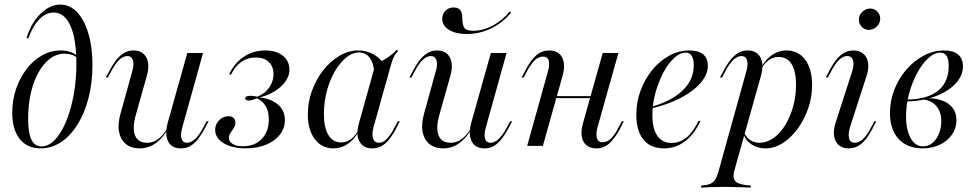

<svg xmlns="http://www.w3.org/2000/svg" viewBox="-20 -651 4359 857"><path d="M161.3 11.3Q101.6 11.3 68.1 -30.6Q34.7 -72.6 34.7 -148.4Q34.7 -204.8 52 -254.8Q69.4 -304.8 99.2 -343.5Q129 -382.3 168.1 -404Q207.3 -425.8 250 -425.8Q296.8 -425.8 325.8 -400.8L325 -391.9Q315.3 -401.6 300.4 -406.5Q285.5 -411.3 267.7 -411.3Q233.1 -411.3 203.6 -389.5Q174.2 -367.7 152 -328.2Q129.8 -288.7 117.7 -235.9Q105.6 -183.1 105.6 -121Q105.6 -58.1 120.2 -27.8Q134.7 2.4 165.3 2.4Q196.8 2.4 225 -27Q253.2 -56.5 274.6 -107.7Q296 -158.9 308.5 -225.8Q321 -292.7 321 -366.9Q321 -439.5 309.3 -490.3Q297.6 -541.1 274.6 -568.1Q251.6 -595.2 219.4 -595.2Q185.5 -595.2 156 -565.3Q126.6 -535.5 106.5 -480.6H98.4Q117.7 -546.8 160.1 -588.7Q202.4 -630.6 249.2 -630.6Q291.9 -630.6 324.2 -596.4Q356.5 -562.1 374.6 -501.2Q392.7 -440.3 392.7 -361.3Q392.7 -282.3 375.4 -214.5Q358.1 -146.8 326.6 -96Q295.2 -45.2 252.8 -16.9Q210.5 11.3 161.3 11.3Z M603.2 11.3Q565.3 11.3 541.5 -8.5Q517.7 -28.2 511.3 -63.3Q504.8 -98.4 518.5 -146L569.4 -329.8Q579.8 -363.7 573.4 -382.3Q566.9 -400.8 548.4 -400.8Q529.8 -400.8 512.1 -383.9Q494.4 -366.9 477.4 -334.7L461.3 -304.8H452.4L471 -339.5Q481.5 -359.7 496 -379.4Q510.5 -399.2 530.2 -412.5Q550 -425.8 575.8 -425.8Q604 -425.8 620.2 -411.3Q636.3 -396.8 640.7 -371.8Q645.2 -346.8 635.5 -312.9L587.1 -141.1Q569.4 -79.8 582.7 -46.8Q596 -13.7 637.1 -13.7Q664.5 -13.7 687.5 -31.5Q710.5 -49.2 731.5 -83.9V-78.2Q706.5 -33.9 674.2 -11.3Q641.9 11.3 603.2 11.3ZM787.9 11.3Q759.7 11.3 743.5 -2.8Q727.4 -16.9 723.4 -42.7Q719.4 -68.5 728.2 -101.6L816.1 -414.5H886.3L794.4 -84.7Q784.7 -52.4 789.9 -33.1Q795.2 -13.7 815.3 -13.7Q832.3 -13.7 850.4 -30.2Q868.5 -46.8 886.3 -79.8L902.4 -109.7H911.3L892.7 -75Q882.3 -55.6 867.7 -35.5Q853.2 -15.3 833.9 -2Q814.5 11.3 787.9 11.3Z M1075.8 11.3Q1036.3 11.3 1005.6 0.8Q975 -9.7 957.7 -28.2Q940.3 -46.8 940.3 -71Q940.3 -96 958.1 -114.1Q975.8 -132.3 1000 -132.3Q1014.5 -132.3 1022.6 -124.6Q1030.6 -116.9 1030.6 -104Q1030.6 -90.3 1023.4 -79.4Q1016.1 -68.5 1008.9 -58.1Q1001.6 -47.6 1001.6 -34.7Q1001.6 -17.7 1020.6 -7.3Q1039.5 3.2 1069.4 1.6Q1120.2 0 1150 -32.7Q1179.8 -65.3 1179.8 -118.5Q1179.8 -153.2 1166.1 -177Q1152.4 -200.8 1126.6 -212.1Q1115.3 -207.3 1106.5 -204.8Q1097.6 -202.4 1090.3 -202.4Q1074.2 -202.4 1074.2 -212.1Q1074.2 -223.4 1100.8 -223.4Q1107.3 -223.4 1113.7 -222.2Q1120.2 -221 1128.2 -219.4Q1150.8 -228.2 1166.9 -243.5Q1183.1 -258.9 1191.9 -278.6Q1200.8 -298.4 1200.8 -320.2Q1200.8 -354 1179.8 -374.2Q1158.9 -394.4 1121.8 -394.4Q1085.5 -394.4 1057.7 -375Q1029.8 -355.6 1011.3 -318.5H1002.4Q1025.8 -369.4 1068.1 -397.6Q1110.5 -425.8 1163.7 -425.8Q1212.9 -425.8 1242.3 -402.4Q1271.8 -379 1271.8 -340.3Q1271.8 -300.8 1235.9 -266.5Q1200 -232.3 1139.5 -216.1Q1192.7 -209.7 1222.2 -183.1Q1251.6 -156.5 1251.6 -114.5Q1251.6 -78.2 1229 -49.6Q1206.5 -21 1166.9 -4.8Q1127.4 11.3 1075.8 11.3Z M1467.7 11.3Q1416.1 11.3 1385.1 -29.8Q1354 -71 1354 -140.3Q1354 -195.2 1372.6 -246.4Q1391.1 -297.6 1423 -337.9Q1454.8 -378.2 1495.2 -402Q1535.5 -425.8 1578.2 -425.8Q1616.9 -425.8 1648.4 -407.7Q1679.8 -389.5 1700 -356.5L1650.8 -321.8Q1648.4 -369.4 1630.2 -393.1Q1612.1 -416.9 1583.9 -416.9Q1553.2 -416.9 1525 -394Q1496.8 -371 1474.2 -331.9Q1451.6 -292.7 1438.7 -244Q1425.8 -195.2 1425.8 -141.9Q1425.8 -80.6 1446 -48Q1466.1 -15.3 1502.4 -15.3Q1525.8 -15.3 1544.8 -28.6Q1563.7 -41.9 1580.6 -69.4V-62.9Q1559.7 -26.6 1531 -7.7Q1502.4 11.3 1467.7 11.3ZM1641.1 11.3Q1600.8 11.3 1584.3 -19.8Q1567.7 -50.8 1582.3 -101.6L1656.5 -366.9Q1682.3 -375.8 1708.5 -393.1Q1734.7 -410.5 1751.6 -429.8L1756.5 -422.6Q1748.4 -414.5 1742.7 -405.2Q1737.1 -396 1733.1 -385.9Q1729 -375.8 1725 -361.3L1647.6 -84.7Q1638.7 -51.6 1645.2 -32.7Q1651.6 -13.7 1671 -13.7Q1686.3 -13.7 1698.8 -24.2Q1711.3 -34.7 1721.8 -49.6Q1732.3 -64.5 1739.5 -79.8L1755.6 -109.7H1764.5L1746 -73.4Q1735.5 -54 1721.4 -34.3Q1707.3 -14.5 1687.5 -1.6Q1667.7 11.3 1641.1 11.3Z M1958.1 11.3Q1920.2 11.3 1896.4 -8.5Q1872.6 -28.2 1866.1 -63.3Q1859.7 -98.4 1873.4 -146L1924.2 -329.8Q1934.7 -363.7 1928.2 -382.3Q1921.8 -400.8 1903.2 -400.8Q1884.7 -400.8 1866.9 -383.9Q1849.2 -366.9 1832.3 -334.7L1816.1 -304.8H1807.3L1825.8 -339.5Q1836.3 -359.7 1850.8 -379.4Q1865.3 -399.2 1885.1 -412.5Q1904.8 -425.8 1930.6 -425.8Q1958.9 -425.8 1975 -411.3Q1991.1 -396.8 1995.6 -371.8Q2000 -346.8 1990.3 -312.9L1941.9 -141.1Q1924.2 -79.8 1937.5 -46.8Q1950.8 -13.7 1991.9 -13.7Q2019.4 -13.7 2042.3 -31.5Q2065.3 -49.2 2086.3 -83.9V-78.2Q2061.3 -33.9 2029 -11.3Q1996.8 11.3 1958.1 11.3ZM2142.7 11.3Q2114.5 11.3 2098.4 -2.8Q2082.3 -16.9 2078.2 -42.7Q2074.2 -68.5 2083.1 -101.6L2171 -414.5H2241.1L2149.2 -84.7Q2139.5 -52.4 2144.8 -33.1Q2150 -13.7 2170.2 -13.7Q2187.1 -13.7 2205.2 -30.2Q2223.4 -46.8 2241.1 -79.8L2257.3 -109.7H2266.1L2247.6 -75Q2237.1 -55.6 2222.6 -35.5Q2208.1 -15.3 2188.7 -2Q2169.4 11.3 2142.7 11.3ZM2062.9 -499.2Q2014.5 -499.2 1984.3 -517.7Q1954 -536.3 1954 -567.7Q1954 -589.5 1968.5 -603.6Q1983.1 -617.7 2005.6 -617.7Q2024.2 -617.7 2033.9 -606.5Q2043.5 -595.2 2043.5 -568.5Q2044.4 -536.3 2054 -525Q2063.7 -513.7 2093.5 -513.7Q2134.7 -513.7 2178.2 -536.3Q2221.8 -558.9 2255.6 -600L2261.3 -595.2Q2225 -550 2173 -524.6Q2121 -499.2 2062.9 -499.2Z M2333.1 0 2425 -329.8Q2434.7 -362.1 2429.4 -380.2Q2424.2 -398.4 2403.2 -398.4Q2385.5 -398.4 2368.1 -383.1Q2350.8 -367.7 2333.1 -334.7L2317.7 -304.8H2308.1L2326.6 -339.5Q2350 -384.7 2374.6 -405.2Q2399.2 -425.8 2430.6 -425.8Q2458.9 -425.8 2475.4 -411.7Q2491.9 -397.6 2496.4 -372.2Q2500.8 -346.8 2491.1 -312.9L2403.2 0ZM2423.4 -212.9 2425.8 -221.8H2653.2L2650.8 -212.9ZM2641.9 11.3Q2614.5 11.3 2597.6 -2.8Q2580.6 -16.9 2576.6 -42.3Q2572.6 -67.7 2582.3 -101.6L2670.2 -414.5H2740.3L2647.6 -84.7Q2638.7 -52.4 2644.4 -34.3Q2650 -16.1 2669.4 -16.1Q2687.9 -16.1 2705.2 -31Q2722.6 -46 2739.5 -79.8L2755.6 -109.7H2764.5L2746.8 -75Q2722.6 -30.6 2698.4 -9.7Q2674.2 11.3 2641.9 11.3Z M2944.4 11.3Q2883.9 11.3 2852 -27.8Q2820.2 -66.9 2820.2 -139.5Q2820.2 -196 2839.5 -247.6Q2858.9 -299.2 2891.9 -339.5Q2925 -379.8 2967.7 -402.8Q3010.5 -425.8 3058.1 -425.8Q3097.6 -425.8 3118.5 -408.5Q3139.5 -391.1 3139.5 -358.1Q3139.5 -318.5 3107.7 -281.5Q3075.8 -244.4 3019.4 -214.5Q2962.9 -184.7 2887.1 -166.9V-174.2Q2947.6 -191.1 2989.9 -218.1Q3032.3 -245.2 3054.4 -281Q3076.6 -316.9 3076.6 -359.7Q3076.6 -387.9 3067.3 -402Q3058.1 -416.1 3039.5 -416.1Q3014.5 -416.1 2987.9 -391.1Q2961.3 -366.1 2939.9 -325Q2918.5 -283.9 2905.2 -235.1Q2891.9 -186.3 2891.9 -137.9Q2891.9 -76.6 2914.1 -44.8Q2936.3 -12.9 2977.4 -12.9Q3013.7 -12.9 3043.5 -36.7Q3073.4 -60.5 3097.6 -111.3H3106.5Q3079 -51.6 3037.5 -20.2Q2996 11.3 2944.4 11.3Z M3108.1 186.3 3110.5 177.4Q3133.9 175.8 3148.4 170.2Q3162.9 164.5 3171.4 152Q3179.8 139.5 3186.3 116.9L3310.5 -329.8Q3320.2 -362.9 3314.5 -381.9Q3308.9 -400.8 3288.7 -400.8Q3272.6 -400.8 3254.4 -384.7Q3236.3 -368.5 3218.5 -334.7L3203.2 -304.8H3193.5L3212.1 -339.5Q3222.6 -359.7 3237.1 -379.4Q3251.6 -399.2 3271.4 -412.5Q3291.1 -425.8 3316.9 -425.8Q3357.3 -425.8 3374.2 -394.8Q3391.1 -363.7 3376.6 -312.9L3257.3 112.1Q3251.6 134.7 3256.5 148.4Q3261.3 162.1 3279.8 168.5Q3298.4 175 3332.3 177.4L3329.8 186.3Q3318.5 185.5 3299.6 185.1Q3280.6 184.7 3258.5 183.9Q3236.3 183.1 3214.5 183.1Q3182.3 183.1 3152.8 184.3Q3123.4 185.5 3108.1 186.3ZM3396 11.3Q3361.3 11.3 3335.1 -6Q3308.9 -23.4 3298.4 -52.4L3300.8 -59.7Q3311.3 -37.1 3329 -25.4Q3346.8 -13.7 3370.2 -13.7Q3402.4 -13.7 3431.9 -34.3Q3461.3 -54.8 3483.9 -91.1Q3506.5 -127.4 3519.8 -174.2Q3533.1 -221 3533.1 -271.8Q3533.1 -333.1 3513.3 -364.9Q3493.5 -396.8 3454.8 -396.8Q3432.3 -396.8 3412.9 -383.5Q3393.5 -370.2 3378.2 -345.2V-351.6Q3399.2 -387.9 3427.8 -406.9Q3456.5 -425.8 3489.5 -425.8Q3543.5 -425.8 3574.2 -384.3Q3604.8 -342.7 3604.8 -271.8Q3604.8 -217.7 3587.5 -167.3Q3570.2 -116.9 3540.3 -76.2Q3510.5 -35.5 3473.4 -12.1Q3436.3 11.3 3396 11.3Z M3768.5 11.3Q3740.3 11.3 3723.4 -3.6Q3706.5 -18.5 3702.8 -44.4Q3699.2 -70.2 3709.7 -103.2L3782.3 -328.2Q3793.5 -360.5 3787.9 -380.6Q3782.3 -400.8 3761.3 -400.8Q3743.5 -400.8 3725.8 -384.3Q3708.1 -367.7 3691.1 -334.7L3675 -304.8H3666.1L3683.9 -339.5Q3708.1 -384.7 3733.1 -405.2Q3758.1 -425.8 3789.5 -425.8Q3816.9 -425.8 3833.9 -410.9Q3850.8 -396 3854.8 -370.2Q3858.9 -344.4 3847.6 -311.3L3775 -86.3Q3764.5 -54 3769.8 -33.9Q3775 -13.7 3796 -13.7Q3832.3 -13.7 3866.9 -79.8L3882.3 -109.7H3891.1L3873.4 -75Q3849.2 -29 3824.6 -8.9Q3800 11.3 3768.5 11.3ZM3858.1 -517.7Q3839.5 -517.7 3826.6 -531Q3813.7 -544.4 3813.7 -563.7Q3813.7 -583.9 3829 -598.4Q3844.4 -612.9 3864.5 -612.9Q3883.1 -612.9 3896 -599.6Q3908.9 -586.3 3908.9 -567.7Q3908.9 -547.6 3893.5 -532.7Q3878.2 -517.7 3858.1 -517.7Z M4098.4 11.3Q4029.8 11.3 3991.1 -30.6Q3952.4 -72.6 3952.4 -146.8Q3952.4 -201.6 3972.2 -251.6Q3991.9 -301.6 4025.8 -340.7Q4059.7 -379.8 4103.2 -402.8Q4146.8 -425.8 4193.5 -425.8Q4234.7 -425.8 4256.5 -407.7Q4278.2 -389.5 4278.2 -354.8Q4278.2 -312.1 4243.5 -276.2Q4208.9 -240.3 4150.4 -219.4Q4091.9 -198.4 4021 -198.4L4022.6 -206.5Q4084.7 -206.5 4127.4 -223.4Q4170.2 -240.3 4192.3 -273.8Q4214.5 -307.3 4214.5 -355.6Q4214.5 -387.1 4205.2 -401.6Q4196 -416.1 4176.6 -416.1Q4150 -416.1 4123 -391.1Q4096 -366.1 4073.4 -324.2Q4050.8 -282.3 4037.5 -232.3Q4024.2 -182.3 4024.2 -131.5Q4024.2 -71 4044.8 -34.3Q4065.3 2.4 4100 2.4Q4123.4 2.4 4141.5 -12.5Q4159.7 -27.4 4170.6 -53.2Q4181.5 -79 4181.5 -109.7Q4181.5 -152.4 4158.5 -178.6Q4135.5 -204.8 4096 -207.3L4098.4 -211.3Q4144.4 -215.3 4178.2 -204.8Q4212.1 -194.4 4230.6 -171.4Q4249.2 -148.4 4249.2 -114.5Q4249.2 -79 4229.4 -50.4Q4209.7 -21.8 4175.4 -5.2Q4141.1 11.3 4098.4 11.3Z"/></svg>

Font: Playfair 144pt Light
Style: Italic
Weight: 300
Italic angle: -15.6°
Designer: Claus Eggers Sørensen
Foundry: Claus Eggers Sørensen
Version: Version 2.001;gftools[0.9.30]